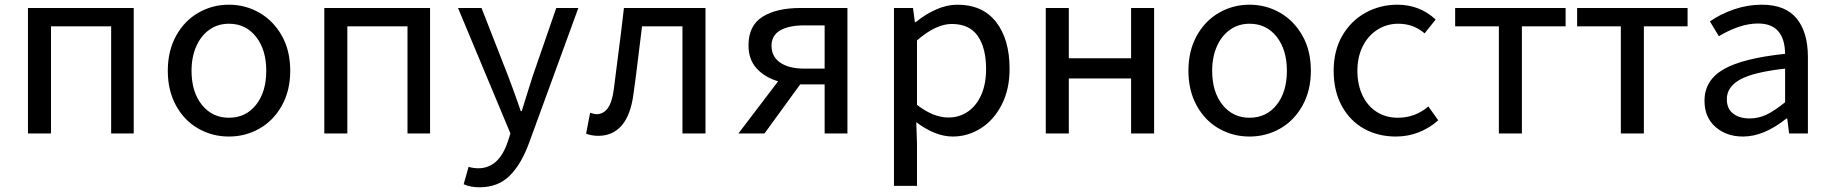

<svg xmlns="http://www.w3.org/2000/svg" viewBox="-20 -568 7790 817"><path d="M99 -534H549V0H453V-456H197V0H99Z M694 -267Q694 -352 729.5 -416Q765 -480 824.5 -514Q884 -548 954 -548Q1024 -548 1083.5 -514Q1143 -480 1179 -416.5Q1215 -353 1215 -267Q1215 -182 1179 -118Q1143 -54 1083.5 -20.5Q1024 13 954 13Q884 13 824.5 -20.5Q765 -54 729.5 -118Q694 -182 694 -267ZM1113 -267Q1113 -356 1069.5 -411.5Q1026 -467 954 -467Q907 -467 871 -441.5Q835 -416 815 -370.5Q795 -325 795 -267Q795 -177 839 -122Q883 -67 954 -67Q1026 -67 1069.5 -122Q1113 -177 1113 -267Z M1360 -534H1810V0H1714V-456H1458V0H1360Z M1953 216 1974 142Q1994 148 2015 148Q2102 148 2140 37L2152 0L1929 -534H2029L2142 -245Q2152 -219 2161 -194Q2170 -169 2179 -144L2196 -95H2200L2224 -172L2247 -245L2347 -534H2441L2231 41Q2198 131 2148.5 180Q2099 229 2020 229Q1982 229 1953 216Z M2474 1 2491 -88Q2512 -82 2517 -82Q2548 -82 2566.5 -108Q2585 -134 2592 -189L2623 -433L2635 -534H2982V0H2884V-456H2712L2686 -245L2675 -164Q2663 -77 2625 -33.5Q2587 10 2526 10Q2498 10 2474 1Z M3489 -209H3386H3385L3233 0H3122L3291 -222Q3234 -239 3199.5 -277Q3165 -315 3165 -375Q3165 -459 3224.5 -496.5Q3284 -534 3386 -534H3586V0H3489ZM3489 -276V-460H3403Q3336 -460 3299.5 -438.5Q3263 -417 3263 -373Q3263 -327 3300 -301.5Q3337 -276 3403 -276Z M3784 -534H3865L3873 -474H3877Q3917 -507 3963 -527.5Q4009 -548 4054 -548Q4161 -548 4218.5 -474.5Q4276 -401 4276 -275Q4276 -188 4242.5 -122.5Q4209 -57 4153.5 -22Q4098 13 4034 13Q3960 13 3879 -48L3882 44V223H3784ZM4176 -274Q4176 -364 4140.5 -415Q4105 -466 4030 -466Q3962 -466 3882 -396V-122Q3951 -68 4016 -68Q4062 -68 4098.5 -93Q4135 -118 4155.5 -164.5Q4176 -211 4176 -274Z M4430 -534H4528V-320H4793V-534H4891V0H4793V-234H4528V0H4430Z M5037 -267Q5037 -352 5072.5 -416Q5108 -480 5167.5 -514Q5227 -548 5297 -548Q5367 -548 5426.5 -514Q5486 -480 5522 -416.5Q5558 -353 5558 -267Q5558 -182 5522 -118Q5486 -54 5426.5 -20.5Q5367 13 5297 13Q5227 13 5167.5 -20.5Q5108 -54 5072.5 -118Q5037 -182 5037 -267ZM5456 -267Q5456 -356 5412.5 -411.5Q5369 -467 5297 -467Q5250 -467 5214 -441.5Q5178 -416 5158 -370.5Q5138 -325 5138 -267Q5138 -177 5182 -122Q5226 -67 5297 -67Q5369 -67 5412.5 -122Q5456 -177 5456 -267Z M5655 -267Q5655 -353 5692 -416.5Q5729 -480 5791 -514Q5853 -548 5926 -548Q6021 -548 6089 -485L6042 -426Q5995 -467 5930 -467Q5881 -467 5841 -441.5Q5801 -416 5778.5 -370.5Q5756 -325 5756 -267Q5756 -208 5777.5 -162.5Q5799 -117 5838 -92Q5877 -67 5928 -67Q6002 -67 6058 -115L6100 -56Q6063 -23 6017 -5Q5971 13 5920 13Q5844 13 5784 -20.5Q5724 -54 5689.5 -117.5Q5655 -181 5655 -267Z M6358 -456H6172V-534H6642V-456H6456V0H6358Z M6877 -456H6691V-534H7161V-456H6975V0H6877Z M7233 -139Q7233 -226 7314 -273Q7395 -320 7576 -339Q7574 -468 7461 -468Q7385 -468 7294 -414L7256 -477Q7302 -509 7359.5 -528.5Q7417 -548 7477 -548Q7577 -548 7625 -489.5Q7673 -431 7673 -325V0H7593L7585 -64H7582Q7486 13 7397 13Q7326 13 7279.5 -28Q7233 -69 7233 -139ZM7576 -133V-276Q7441 -261 7384.5 -229.5Q7328 -198 7328 -146Q7328 -105 7355 -84.5Q7382 -64 7425 -64Q7463 -64 7497.5 -80.5Q7532 -97 7576 -133Z"/></svg>

Font: Nebula Sans Medium
Style: Regular
Weight: 500
Designer: Paul D. Hunt for Adobe (as Source Sans)
Foundry: Nebula Entertainment & Broadcasting LLC
Version: Version 1.010